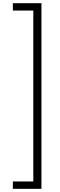

<svg xmlns="http://www.w3.org/2000/svg" viewBox="-20 -940 378 1210"><path d="M61 250V203.6H189.9V-873.5H61V-919.9H241.2V250Z"/></svg>

Font: Now Alt Light
Style: Regular
Weight: 300
Designer: Alfredo Marco Pradil
Foundry: Alfredo Marco Pradil
Version: Version 1.002;PS 001.002;hotconv 1.0.88;makeotf.lib2.5.64775